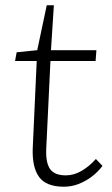

<svg xmlns="http://www.w3.org/2000/svg" viewBox="-20 -693 424 727"><path d="M43 -495 121 -503 157 -673H184L173 -503H345L342 -462H171L155 -128Q153 -76 170 -52.5Q187 -29 229 -29Q260 -29 289 -46Q318 -63 343 -91L368 -65Q352 -43 328.5 -25Q305 -7 278 3.5Q251 14 222 14Q155 14 128 -23Q101 -60 104 -133L119 -462H37Z"/></svg>

Font: Literata ExtraLight
Style: Italic
Weight: 250
Italic angle: -2°
Designer: Latin by Veronika Burian and Jose Scaglione. Greek by Irene Vlachou. Cyrillic by Vera Evstafieva
Foundry: TypeTogether
Version: Version 3.002